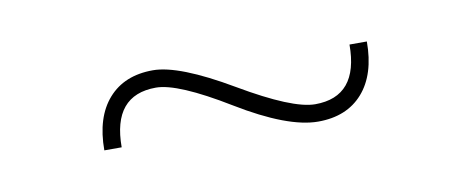

<svg xmlns="http://www.w3.org/2000/svg" viewBox="-27 -424 535 218"><g transform="rotate(-10 240.0 -315.0)"><path d="M398 -350Q398 -312 379.5 -291Q361 -270 328 -270Q293 -270 235.5 -305Q178 -340 153 -340Q103 -340 103 -280H83Q83 -318 101.5 -339Q120 -360 153 -360Q183 -360 242.5 -325Q302 -290 328 -290Q378 -290 378 -350Z"/></g></svg>

Font: Montserrat arm Thin
Style: Regular
Weight: 250
Designer: Julieta Ulanovsky
Foundry: Julieta Ulanovsky
Version: Version 6.000;PS 006.000;hotconv 1.0.88;makeotf.lib2.5.64775